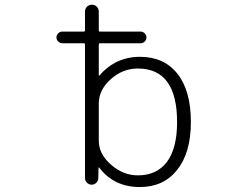

<svg xmlns="http://www.w3.org/2000/svg" viewBox="-20 -793 1040 802"><path d="M719.7 -283.2Q719.7 -506.8 555.7 -506.8Q492.2 -506.8 442.4 -461.9Q392.6 -417 392.6 -360.4V-206.1Q392.6 -149.4 443.8 -105Q495.1 -60.5 555.7 -60.5Q634.8 -60.5 677.2 -116.7Q719.7 -172.9 719.7 -283.2ZM240.2 -612.3Q230.5 -612.3 223.1 -619.6Q215.8 -627 215.8 -636.7Q215.8 -646.5 223.1 -653.8Q230.5 -661.1 240.2 -661.1H330.1Q335 -661.1 335 -666V-744.1Q335 -756.8 343.3 -765.1Q351.6 -773.4 363.8 -773.4Q376 -773.4 384.3 -765.1Q392.6 -756.8 392.6 -744.1V-666Q392.6 -661.1 396.5 -661.1H567.4Q577.1 -661.1 584.5 -653.8Q591.8 -646.5 591.8 -636.7Q591.8 -627 584.5 -619.6Q577.1 -612.3 567.4 -612.3H396.5Q392.6 -612.3 392.6 -607.4V-478.5Q392.6 -477.5 393.6 -477.5Q394.5 -477.5 395.5 -477.5Q422.9 -510.7 462.9 -532.2Q509.8 -555.7 564.5 -555.7Q665 -555.7 721.2 -484.9Q777.3 -414.1 777.3 -283.2Q777.3 -155.3 720.2 -83.5Q663.1 -11.7 564.5 -11.7Q456.1 -11.7 394.5 -92.8Q393.6 -93.8 392.6 -93.8Q391.6 -93.8 391.6 -91.8L390.6 -48.8Q390.6 -38.1 382.3 -29.8Q374 -21.5 363.3 -21.5Q351.6 -21.5 343.3 -29.8Q335 -38.1 335 -48.8V-607.4Q335 -612.3 330.1 -612.3Z"/></svg>

Font: Gen Jyuu Gothic L Monospace Light
Style: Regular
Weight: 300
Designer: [Source Han Sans]
Ryoko NISHIZUKA  (kana & ideographs); Paul D. Hunt (Latin, Greek & Cyrillic); Wenlong ZHANG  (bopomofo
Version: Version 1.002.20150607